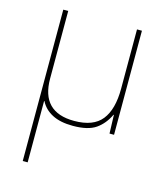

<svg xmlns="http://www.w3.org/2000/svg" viewBox="-114 -614 808 941"><g transform="rotate(15 290.0 -144.0)"><path d="M489 0H466L463 -94H461Q438 -45 398.5 -17.5Q359 10 282 10Q218 10 177 -11.5Q136 -33 117 -71H115V18V240H90V-528H115V-185Q115 -15 282 -15Q379 -15 421.5 -68.5Q464 -122 464 -227V-528H489Z"/></g></svg>

Font: Noto Sans UI Thin
Style: Regular
Weight: 250
Designer: Monotype Design Team
Foundry: Monotype Imaging Inc.
Version: Version 1.001